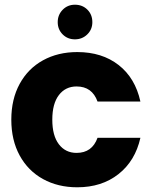

<svg xmlns="http://www.w3.org/2000/svg" viewBox="-20 -787 645 815"><path d="M28 -279Q28 -366 63.5 -431Q99 -496 162.5 -531Q226 -566 308 -566Q413 -566 483.5 -511Q554 -456 576 -356H394Q371 -420 305 -420Q258 -420 230 -383.5Q202 -347 202 -279Q202 -211 230 -174.5Q258 -138 305 -138Q371 -138 394 -202H576Q554 -104 483 -48Q412 8 308 8Q226 8 162.5 -27Q99 -62 63.5 -127Q28 -192 28 -279ZM298 -620Q267 -620 246 -641Q225 -662 225 -693Q225 -724 246 -745.5Q267 -767 298 -767Q330 -767 351 -746Q372 -725 372 -693Q372 -662 350.5 -641Q329 -620 298 -620Z"/></svg>

Font: MSTAGE
Style: Bold
Weight: 700
Designer: Ninad Kale (Devanagari), Jonny Pinhorn (Latin)
Foundry: Indian Type Foundry
Version: 4.004